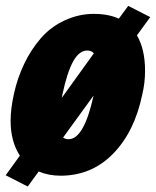

<svg xmlns="http://www.w3.org/2000/svg" viewBox="-33 -602 543 668"><path d="M443.4 -479Q471.7 -430.7 471.7 -355.5Q471.7 -313.5 461.9 -272.9Q435.1 -143.6 360.4 -67.1Q285.6 9.3 177.7 9.3Q136.2 9.3 101.6 -5.4L63.5 46.9L-13.2 7.8L36.1 -60.5Q3.9 -109.9 3.9 -181.6Q3.9 -223.6 15.9 -277.3Q27.8 -331.1 51.3 -380.1Q74.7 -429.2 109.1 -469Q143.6 -508.8 192.4 -531.2Q241.2 -553.7 293 -553.7Q344.7 -553.7 380.4 -537.1L413.1 -581.5L489.7 -542.5ZM271 -426.3Q242.7 -426.3 221.7 -388.7Q200.7 -351.1 184.1 -272.9L182.1 -261.7L293.5 -416.5Q285.2 -426.3 271 -426.3ZM205.6 -117.7Q259.3 -117.7 292.5 -269.5L186.5 -123.5Q194.3 -117.7 205.6 -117.7Z"/></svg>

Font: Open Sans Hebrew Condensed Extra Bold
Style: Italic
Weight: 800
Width: 3
Italic angle: -12°
Foundry: Ascender Corporation, Yanek Iontef
Version: Version 2.001;PS 002.001;hotconv 1.0.70;makeotf.lib2.5.58329